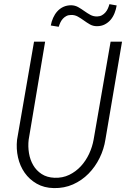

<svg xmlns="http://www.w3.org/2000/svg" viewBox="-20 -916 627 945"><path d="M580.6 -710.9 499 -230Q491.7 -182.1 470.2 -138.4Q448.7 -94.7 415.8 -61.3Q382.8 -27.8 339.6 -8.5Q296.4 10.7 245.1 9.8Q196.8 8.8 160.6 -12Q124.5 -32.7 101.3 -65.9Q78.1 -99.1 68.6 -141.4Q59.1 -183.6 64 -228.5L147.5 -710.9H202.1L121.1 -228.5Q117.2 -195.3 122.6 -162.6Q127.9 -129.9 143.3 -103.3Q158.7 -76.7 184.8 -59.6Q210.9 -42.5 248.5 -41Q288.1 -39.6 320.8 -55.4Q353.5 -71.3 378.2 -98.1Q402.8 -125 418.7 -159.2Q434.6 -193.4 440.9 -229.5L524.4 -710.9ZM554.2 -889.2Q551.3 -870.1 543.9 -851.6Q536.6 -833 524.7 -818.8Q512.7 -804.7 495.8 -795.9Q479 -787.1 457 -787.1Q438 -787.1 422.6 -795.9Q407.2 -804.7 392.8 -815.2Q378.4 -825.7 363.3 -834.2Q348.1 -842.8 330.1 -842.3Q316.9 -842.3 306.9 -837.2Q296.9 -832 289.6 -824Q282.2 -815.9 277.3 -805.7Q272.5 -795.4 269 -784.2L230 -790.5Q233.4 -810.1 241.5 -828.1Q249.5 -846.2 262 -860.1Q274.4 -874 291.7 -882.1Q309.1 -890.1 330.6 -890.1Q349.6 -889.6 365 -880.9Q380.4 -872.1 395 -861.6Q409.7 -851.1 424.8 -842.8Q439.9 -834.5 458.5 -835Q471.7 -835.4 481.4 -840.8Q491.2 -846.2 498.5 -854.5Q505.9 -862.8 510.7 -873.5Q515.6 -884.3 518.6 -895.5Z"/></svg>

Font: Roboto Mono Light
Style: Italic
Weight: 300
Designer: Google
Version: Version 2.000985; 2015; ttfautohint (v1.3)